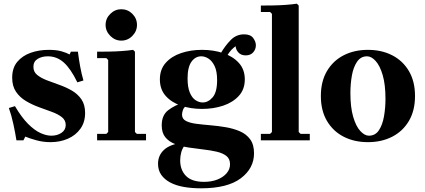

<svg xmlns="http://www.w3.org/2000/svg" viewBox="-20 -760 2303 1040"><path d="M161 -398Q161 -371 181 -354.5Q201 -338 233 -325.5Q265 -313 301 -300.5Q337 -288 369 -269.5Q401 -251 421 -222Q441 -193 441 -148Q441 -98 415.5 -62.5Q390 -27 347.5 -8.5Q305 10 254 10Q214 10 177.5 0Q141 -10 117 -20L107 0H69Q63 -39 52.5 -87.5Q42 -136 28 -175L61 -185Q97 -124 132 -89Q167 -54 199 -39.5Q231 -25 258 -25Q290 -25 313 -40.5Q336 -56 336 -83Q336 -109 315 -125.5Q294 -142 261 -154Q228 -166 191 -179.5Q154 -193 121 -212.5Q88 -232 67 -262.5Q46 -293 46 -339Q46 -392 73.5 -425Q101 -458 146 -474Q191 -490 244 -490Q286 -490 313.5 -482Q341 -474 357 -465L364 -480H402Q407 -439 414.5 -398.5Q422 -358 432 -324L399 -314Q363 -388 325.5 -421.5Q288 -455 239 -455Q207 -455 184 -441Q161 -427 161 -398Z M506 0V-35H556L566 -45V-435L556 -445H506V-480Q532 -480 568 -480.5Q604 -481 639.5 -483.5Q675 -486 701 -490L711 -480V-45L721 -35H771V0ZM637 -540Q603 -540 577.5 -565.5Q552 -591 552 -625Q552 -660 577.5 -685Q603 -710 637 -710Q672 -710 697 -685Q722 -660 722 -625Q722 -591 697 -565.5Q672 -540 637 -540Z M1074 -490Q1136 -490 1188.5 -472.5Q1241 -455 1273.5 -419.5Q1306 -384 1306 -330Q1306 -276 1273.5 -240.5Q1241 -205 1188.5 -187.5Q1136 -170 1074 -170Q1013 -170 961 -187.5Q909 -205 877.5 -240.5Q846 -276 846 -330Q846 -384 877.5 -419.5Q909 -455 961 -472.5Q1013 -490 1074 -490ZM1078 -205Q1108 -205 1132 -233Q1156 -261 1156 -326Q1156 -374 1142.5 -402Q1129 -430 1109.5 -442.5Q1090 -455 1070 -455Q1038 -455 1017 -425.5Q996 -396 996 -335Q996 -288 1008 -259Q1020 -230 1039 -217.5Q1058 -205 1078 -205ZM966 -139Q966 -116 987 -105Q1008 -94 1043 -89.5Q1078 -85 1119.5 -81.5Q1161 -78 1202.5 -71Q1244 -64 1279 -49Q1314 -34 1335 -5.5Q1356 23 1356 70Q1356 152 1284 206Q1212 260 1069 260Q1018 260 975.5 252.5Q933 245 902 228.5Q871 212 853.5 187Q836 162 836 127Q836 82 868 52Q900 22 970 12L985 21Q968 42 962 64Q956 86 956 109Q956 161 987.5 193Q1019 225 1085 225Q1126 225 1157.5 212.5Q1189 200 1207.5 178.5Q1226 157 1226 130Q1226 100 1206 84.5Q1186 69 1153 61.5Q1120 54 1080.5 49.5Q1041 45 1001.5 39Q962 33 929 20.5Q896 8 876 -16Q856 -40 856 -81Q856 -136 891 -163Q926 -190 977 -206L991 -188Q976 -179 971 -164.5Q966 -150 966 -139ZM1176 -472Q1200 -513 1230 -543.5Q1260 -574 1302 -574Q1337 -574 1351.5 -554Q1366 -534 1366 -515Q1366 -493 1351.5 -476.5Q1337 -460 1311 -460Q1285 -460 1270.5 -476.5Q1256 -493 1256 -515Q1256 -523 1265.5 -533Q1275 -543 1281 -549L1280 -522Q1264 -517 1244 -500Q1224 -483 1206 -451Z M1393 0V-35H1443L1453 -45V-685L1443 -695H1393V-730Q1419 -730 1455 -730.5Q1491 -731 1526.5 -733.5Q1562 -736 1588 -740L1598 -730V-45L1608 -35H1658V0Z M1973 -490Q2047 -490 2104.5 -460.5Q2162 -431 2195 -375Q2228 -319 2228 -240Q2228 -161 2195 -105Q2162 -49 2104.5 -19.5Q2047 10 1973 10Q1899 10 1841.5 -19.5Q1784 -49 1751 -105Q1718 -161 1718 -240Q1718 -319 1751 -375Q1784 -431 1841.5 -460.5Q1899 -490 1973 -490ZM1978 -25Q2013 -25 2032.5 -54.5Q2052 -84 2060 -130Q2068 -176 2068 -224Q2068 -302 2053 -353Q2038 -404 2015 -429.5Q1992 -455 1968 -455Q1934 -455 1914 -425.5Q1894 -396 1886 -350.5Q1878 -305 1878 -256Q1878 -179 1893 -127.5Q1908 -76 1931.5 -50.5Q1955 -25 1978 -25Z"/></svg>

Font: Brygada 1918
Style: Bold
Weight: 700
Designer: Mateusz Machalski | Borys Kosmynka | Przemek Hoffer
Foundry: NIEPODLEGLA 2018
Version: Version 3.006